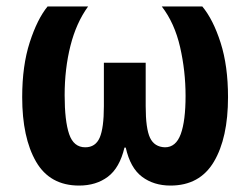

<svg xmlns="http://www.w3.org/2000/svg" viewBox="-20 -567 778 597"><path d="M226 10Q135 10 92 -64.5Q49 -139 49 -265Q49 -363 72.5 -435.5Q96 -508 128 -547H254Q217 -496 199 -424.5Q181 -353 181 -271Q181 -191 195 -150Q209 -109 245 -109Q277 -109 290 -139Q303 -169 303 -237V-372H433V-237Q433 -167 446.5 -138.5Q460 -110 493 -109Q527 -109 542 -150Q557 -191 557 -269Q557 -346 540 -420.5Q523 -495 483 -547H609Q643 -506 666 -434Q689 -362 689 -265Q689 -138 645 -64Q601 10 510 10Q458 10 421.5 -17.5Q385 -45 371 -108H367Q352 -45 315.5 -17.5Q279 10 226 10Z"/></svg>

Font: Noto Sans Condensed
Style: Bold
Weight: 700
Width: 3
Designer: Monotype Design Team
Foundry: Monotype Imaging Inc.
Version: Version 2.013; ttfautohint (v1.8.4.7-5d5b)